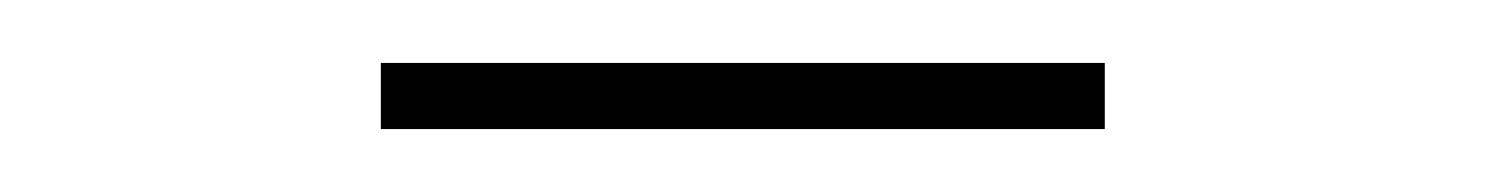

<svg xmlns="http://www.w3.org/2000/svg" viewBox="-20 -722 472 61"><path d="M331 -702V-681H101V-702Z"/></svg>

Font: Bitter Thin Thin
Style: Regular
Weight: 250
Version: Version 2.002